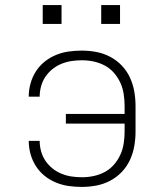

<svg xmlns="http://www.w3.org/2000/svg" viewBox="-20 -727 640 755"><path d="M302 8Q276 8 250.5 4.5Q225 1 200.5 -9Q176 -19 155.5 -35.5Q135 -52 121 -74Q107 -96 100 -121.5Q93 -147 93 -173H136Q136 -153 141.5 -132.5Q147 -112 158.5 -95Q170 -78 186 -65Q202 -52 221.5 -44Q241 -36 261.5 -33Q282 -30 302 -30Q326 -30 349 -35Q372 -40 392.5 -51Q413 -62 428.5 -80Q444 -98 453.5 -119Q463 -140 466.5 -163.5Q470 -187 470 -210V-241H239V-279H470V-310Q470 -333 466.5 -356.5Q463 -380 453.5 -401Q444 -422 428.5 -440Q413 -458 392.5 -469Q372 -480 349 -485Q326 -490 302 -490Q282 -490 261.5 -487Q241 -484 221.5 -476Q202 -468 186 -455Q170 -442 158.5 -425Q147 -408 141.5 -387.5Q136 -367 136 -347H93Q93 -373 100 -398.5Q107 -424 121 -446Q135 -468 155.5 -484.5Q176 -501 200.5 -511Q225 -521 250.5 -524.5Q276 -528 302 -528Q331 -528 359.5 -522.5Q388 -517 413.5 -503.5Q439 -490 459 -469Q479 -448 491 -422Q503 -396 508 -367.5Q513 -339 513 -310V-210Q513 -181 508 -152.5Q503 -124 491 -98Q479 -72 459 -51Q439 -30 413.5 -16.5Q388 -3 359.5 2.5Q331 8 302 8ZM378 -633V-707H452V-633ZM148 -633V-707H222V-633Z"/></svg>

Font: Iosevka SS04 XLt Ex
Style: Regular
Weight: 200
Width: 7
Monospace: yes
Designer: Belleve Invis
Foundry: Belleve Invis
Version: Version 19.0.0; ttfautohint (v1.8.4)